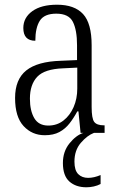

<svg xmlns="http://www.w3.org/2000/svg" viewBox="-20 -564 503 815"><path d="M170 10Q116 10 80 -29Q44 -68 44 -148Q44 -227 91.5 -265Q139 -303 238 -306L307 -309V-372Q307 -436 289.5 -471Q272 -506 219 -506Q168 -506 149 -476Q130 -446 130 -391Q79 -391 79 -445Q79 -489 117 -516.5Q155 -544 222 -544Q296 -544 332.5 -504.5Q369 -465 369 -372V-110Q369 -61 380 -46.5Q391 -32 421 -32H424V0H322L313 -91H308Q293 -63 275 -40Q257 -17 232 -3.5Q207 10 170 10ZM185 -31Q222 -31 249.5 -52.5Q277 -74 292.5 -109.5Q308 -145 308 -188V-277L248 -274Q169 -271 138 -238Q107 -205 107 -145Q107 -94 125.5 -62.5Q144 -31 185 -31ZM347 231Q302 231 274.5 206.5Q247 182 247 128Q247 79 275 44.5Q303 10 334 0H379Q350 11 323 42.5Q296 74 296 122Q296 159 312 175Q328 191 354 191Q379 191 407 179V217Q394 224 378 227.5Q362 231 347 231Z"/></svg>

Font: Noto Serif Condensed Light
Style: Regular
Weight: 300
Width: 3
Designer: Monotype Design Team
Foundry: Monotype Imaging Inc.
Version: Version 2.013